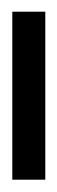

<svg xmlns="http://www.w3.org/2000/svg" viewBox="92 -826 95 320"><g transform="rotate(90 140.0 -666.5)"><path d="M280 -694V-639H0V-694Z"/></g></svg>

Font: Pathway Extreme 8pt Thin
Style: Regular
Weight: 100
Designer: Eduardo Rodriguez Tunni
Foundry: Eduardo Rodriguez Tunni
Version: Version 1.000